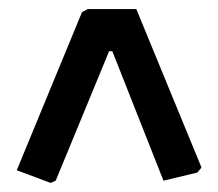

<svg xmlns="http://www.w3.org/2000/svg" viewBox="-20 -516 481 424"><path d="M281 -496 425 -146 416 -135 341 -117 228 -403H221L103 -117L92 -112L17 -140L161 -489L174 -496Z"/></svg>

Font: Alegreya Sans
Style: Bold
Weight: 700
Designer: Juan Pablo del Peral
Foundry: Huerta Tipografica
Version: Version 2.007